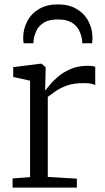

<svg xmlns="http://www.w3.org/2000/svg" viewBox="-20 -858 480 878"><path d="M37.5 0V-42L117.5 -48V-489L40.5 -506V-551L167.5 -567H169.5L188.5 -551V-535L186.5 -446H188.5Q193 -451 206.8 -468.5Q220.5 -486 244.2 -506.5Q268 -527 302 -542Q336 -557 380.5 -557Q395 -557 402.8 -555.8Q410.5 -554.5 415.5 -553V-469Q412.5 -471.5 398.8 -474.8Q385 -478 364.5 -478Q318 -478 286.8 -467Q255.5 -456 234.8 -441.2Q214 -426.5 198.5 -415V-49L331.5 -41V0ZM244.5 -838Q294.5 -838 330 -817.2Q365.5 -796.5 384.2 -761.2Q403 -726 403 -683Q403 -678 402.5 -672Q402 -666 401 -660H356Q356 -663 356 -667.5Q356 -672 355 -677Q352 -697.5 341.8 -718.8Q331.5 -740 308.5 -754.5Q285.5 -769 244.5 -769Q203.5 -769 180.5 -754.5Q157.5 -740 147.2 -718.8Q137 -697.5 134 -677Q133.5 -672 133.2 -667.5Q133 -663 133 -660H88Q87 -666 86.5 -672Q86 -678 86 -683Q86 -726 104.8 -761.2Q123.5 -796.5 159 -817.2Q194.5 -838 244.5 -838Z"/></svg>

Font: Merriweather 7pt Light
Style: Regular
Weight: 300
Designer: Eben Sorkin
Foundry: Eben Sorkin
Version: Version 2.200;gftools[0.9.31]